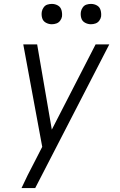

<svg xmlns="http://www.w3.org/2000/svg" viewBox="-20 -757 616 982"><path d="M90 205H160L539 -530H469L245 -94L170 -530H99L196 -6L155 74Q138 106 121.5 139Q105 172 90 205ZM445 -633Q457 -633 468.5 -637Q480 -641 487.5 -651Q495 -661 497 -672Q499 -689 494.5 -705Q490 -721 476 -729Q462 -737 445 -737Q434 -737 422.5 -733.5Q411 -730 403.5 -719.5Q396 -709 394 -698Q391 -681 395.5 -665Q400 -649 414.5 -641Q429 -633 445 -633ZM245 -633Q257 -633 268.5 -637Q280 -641 287.5 -651Q295 -661 297 -672Q299 -689 294.5 -705Q290 -721 276 -729Q262 -737 245 -737Q234 -737 222.5 -733.5Q211 -730 203.5 -719.5Q196 -709 194 -698Q191 -681 195.5 -665Q200 -649 214.5 -641Q229 -633 245 -633Z"/></svg>

Font: Iosevka Sparkle Light Oblique
Style: Regular
Weight: 300
Italic angle: -9°
Designer: Belleve Invis
Foundry: Belleve Invis
Version: Version 4.5.0; ttfautohint (v1.8.3)